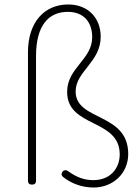

<svg xmlns="http://www.w3.org/2000/svg" viewBox="-20 -825 626 858"><path d="M141 -287V-575C141 -711 197 -772 283 -772C355 -772 392 -725 392 -659C392 -558 280 -523 280 -414C280 -253 515 -296 515 -135C515 -76 476 -20 397 -20C356 -20 322 -33 286 -59C277 -66 266 -67 259 -57C253 -48 254 -41 262 -34C299 -5 346 13 398 13C486 13 553 -51 553 -137C553 -323 318 -283 318 -416C318 -507 430 -547 430 -661C430 -744 374 -805 285 -805C178 -805 105 -726 105 -591V-295V-18C105 -6 111 0 123 0C135 0 141 -6 141 -18Z"/></svg>

Font: GenSenRounded2 TW EL
Style: Regular
Weight: 250
Version: Version 2.100;PS 2.1;hotconv 16.6.51;makeotf.lib2.5.65220 DE